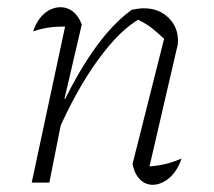

<svg xmlns="http://www.w3.org/2000/svg" viewBox="-20 -507 594 533"><path d="M348 -52 440 -417V-395Q415 -419 397.5 -432Q380 -445 355 -456L372 -457Q315 -427 253 -342Q191 -257 137 -133L126 -156Q152 -217 179 -267.5Q206 -318 234 -359Q262 -400 290 -430Q318 -460 346 -480Q357 -482 364.5 -483Q372 -484 379 -484Q421 -484 447.5 -458Q474 -432 474 -395Q474 -389 473.5 -384Q473 -379 471 -373L395 -45Q421 -47 442.5 -52.5Q464 -58 484 -67Q477 -45 464.5 -28.5Q452 -12 436 -3Q420 6 404 6Q383 6 368 -9.5Q353 -25 348 -52ZM68 0 166 -458 175 -433Q147 -434 123 -431.5Q99 -429 72 -420Q79 -441 90.5 -456Q102 -471 117 -479Q132 -487 148 -487Q167 -487 182.5 -475Q198 -463 207 -439L159 -233L163 -232L117 0Z"/></svg>

Font: Piazzolla Thin Thin
Style: Italic
Weight: 250
Italic angle: -11.3°
Version: Version 2.005